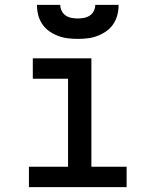

<svg xmlns="http://www.w3.org/2000/svg" viewBox="-20 -770 640 790"><path d="M99 0V-84H260V-446H115V-530H356V-84H501V0ZM300 -610Q279 -610 258.5 -612.5Q238 -615 218.5 -622.5Q199 -630 182 -642Q165 -654 153.5 -671.5Q142 -689 137 -709Q132 -729 132 -750H228Q228 -737 234 -725Q240 -713 250.5 -706Q261 -699 274 -696.5Q287 -694 300 -694Q313 -694 326 -696.5Q339 -699 349.5 -706Q360 -713 366 -725Q372 -737 372 -750H468Q468 -729 463 -709Q458 -689 446.5 -671.5Q435 -654 418 -642Q401 -630 381.5 -622.5Q362 -615 341.5 -612.5Q321 -610 300 -610Z"/></svg>

Font: Iosevka Curly Medium Extended
Style: Regular
Weight: 500
Width: 7
Monospace: yes
Designer: Belleve Invis
Foundry: Belleve Invis
Version: Version 11.1.0; ttfautohint (v1.8.3)